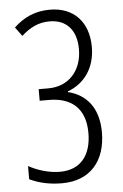

<svg xmlns="http://www.w3.org/2000/svg" viewBox="-53 -762 518 810"><g transform="rotate(-5 206.0 -357.0)"><path d="M352 -552C352 -659 289 -724 189 -724C126 -724 79 -702 36 -662L64 -624C100 -656 135 -675 184 -675C254 -675 297 -629 297 -548C297 -454 238 -394 155 -394H113V-345H152C244 -345 306 -299 306 -192C306 -99 261 -39 173 -39C126 -39 78 -54 40 -75V-19C80 0 125 10 177 10C299 10 363 -71 363 -190C363 -291 314 -352 235 -371V-374C303 -399 352 -460 352 -552Z"/></g></svg>

Font: Noto Sans Georgian ExtraCondensed Light
Style: Regular
Weight: 300
Width: 2
Designer: Monotype Design Team, Akaki Razmadze
Foundry: Google LLC
Version: Version 2.005